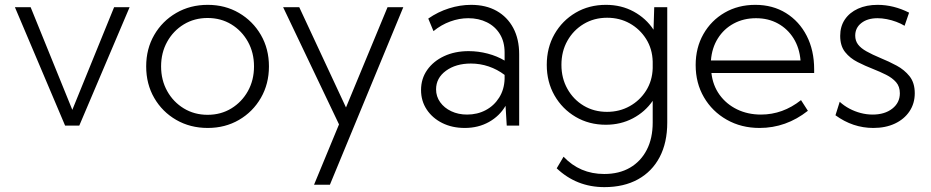

<svg xmlns="http://www.w3.org/2000/svg" viewBox="-20 -518 3840 792"><path d="M514.6 -488.3 307.1 0H248.5L41.5 -488.3H106.4L278.3 -64.9L450.7 -488.3Z M836.9 9.8Q764.6 9.8 707 -23.4Q649.4 -56.6 616.2 -114Q583 -171.4 583 -244.1Q583 -316.4 616.2 -373.8Q649.4 -431.2 707 -464.6Q764.6 -498 836.9 -498Q908.7 -498 965.8 -464.6Q1022.9 -431.2 1056.2 -373.8Q1089.4 -316.4 1089.4 -244.1Q1089.4 -171.9 1056.2 -114.3Q1022.9 -56.6 965.8 -23.4Q908.7 9.8 836.9 9.8ZM836.4 -44.4Q891.1 -44.4 934.3 -70.8Q977.5 -97.2 1002.7 -142.3Q1027.8 -187.5 1027.8 -244.1Q1027.8 -300.8 1002.7 -345.9Q977.5 -391.1 934.3 -417.5Q891.1 -443.8 836.4 -443.8Q781.7 -443.8 738.3 -417.5Q694.8 -391.1 669.7 -345.9Q644.5 -300.8 644.5 -244.1Q644.5 -187.5 669.7 -142.3Q694.8 -97.2 738.3 -70.8Q781.7 -44.4 836.4 -44.4Z M1340.8 244.1H1275.4L1378.4 -4.9L1147.9 -488.3H1214.4L1407.2 -74.7L1578.6 -488.3H1643.6Z M2121.6 0H2070.3L2065.4 -81.5Q2041 -39.6 1997.1 -14.9Q1953.1 9.8 1897 9.8Q1845.2 9.8 1804.4 -10.5Q1763.7 -30.8 1740.2 -66.2Q1716.8 -101.6 1716.8 -146.5Q1716.8 -193.4 1742.2 -229.5Q1767.6 -265.6 1812 -286.4Q1856.4 -307.1 1913.1 -307.1Q1952.6 -307.1 1991.7 -296.9Q2030.8 -286.6 2061.5 -268.1V-301.3Q2061.5 -345.7 2042 -377.4Q2022.5 -409.2 1988.5 -426Q1954.6 -442.9 1911.6 -442.9Q1874.5 -442.9 1837.4 -429.4Q1800.3 -416 1768.1 -389.6L1746.6 -441.4Q1786.6 -469.2 1832.3 -483.6Q1877.9 -498 1923.3 -498Q1984.4 -498 2028.6 -473.1Q2072.8 -448.2 2097.2 -402.6Q2121.6 -356.9 2121.6 -293.9ZM1906.7 -45.4Q1949.2 -45.4 1983.6 -63.7Q2018.1 -82 2039.1 -115.5Q2060.1 -148.9 2061.5 -192.4V-209Q2031.2 -231.9 1995.8 -243.9Q1960.4 -255.9 1922.4 -255.9Q1860.4 -255.9 1819.6 -226.1Q1778.8 -196.3 1778.8 -149.4Q1778.8 -120.1 1795.7 -96.4Q1812.5 -72.8 1841.6 -59.1Q1870.6 -45.4 1906.7 -45.4Z M2479 -3.4Q2409.7 -3.4 2354.5 -35.9Q2299.3 -68.4 2267.3 -124.3Q2235.4 -180.2 2235.4 -250.5Q2235.4 -321.3 2267.3 -377.2Q2299.3 -433.1 2354.5 -465.6Q2409.7 -498 2479.5 -498Q2543 -498 2594 -470.2Q2645 -442.4 2675.8 -395.5L2678.7 -488.3H2732.4V-12.2Q2732.4 70.3 2701.2 129.9Q2669.9 189.5 2611.8 221.7Q2553.7 253.9 2473.1 253.9Q2358.4 253.9 2276.4 176.3L2304.7 128.4Q2372.1 199.7 2472.2 199.7Q2534.2 199.7 2578.9 173.6Q2623.5 147.5 2647.9 100.1Q2672.4 52.7 2672.4 -12.7V-102.1Q2641.1 -56.6 2590.8 -30Q2540.5 -3.4 2479 -3.4ZM2483.9 -56.6Q2535.6 -56.6 2577.6 -80.1Q2619.6 -103.5 2645.3 -144.3Q2670.9 -185.1 2672.4 -236.8V-264.2Q2670.9 -316.4 2645.3 -357.2Q2619.6 -397.9 2577.9 -421.4Q2536.1 -444.8 2484.4 -444.8Q2430.7 -444.8 2387.9 -419.2Q2345.2 -393.6 2320.6 -349.9Q2295.9 -306.2 2295.9 -250.5Q2295.9 -195.3 2320.6 -151.4Q2345.2 -107.4 2387.7 -82Q2430.2 -56.6 2483.9 -56.6Z M3312.5 -61Q3222.7 9.8 3113.3 9.8Q3037.6 9.8 2977.8 -24.2Q2918 -58.1 2883.8 -116.7Q2849.6 -175.3 2849.6 -249.5Q2849.6 -321.3 2881.6 -377.4Q2913.6 -433.6 2969.2 -465.8Q3024.9 -498 3095.7 -498Q3167.5 -498 3222.2 -464.1Q3276.9 -430.2 3307.6 -370.4Q3338.4 -310.5 3338.4 -231.9V-216.8H2914.6Q2920.4 -165.5 2948.2 -127Q2976.1 -88.4 3020.3 -66.9Q3064.5 -45.4 3119.1 -45.4Q3209 -45.4 3284.2 -105ZM2912.6 -268.6H3282.2Q3277.8 -320.8 3253.4 -359.9Q3229 -398.9 3189.2 -420.9Q3149.4 -442.9 3098.6 -442.9Q3047.4 -442.9 3006.6 -420.9Q2965.8 -398.9 2941.2 -359.6Q2916.5 -320.3 2912.6 -268.6Z M3426.3 -42.5 3443.8 -98.1Q3461.9 -81.5 3484.1 -69.8Q3506.3 -58.1 3530.5 -51.8Q3554.7 -45.4 3579.6 -45.4Q3629.4 -45.4 3660.6 -69.8Q3691.9 -94.2 3691.9 -133.3Q3691.9 -161.1 3676.3 -179Q3660.6 -196.8 3635.3 -209.5Q3609.9 -222.2 3581.5 -233.4Q3548.8 -246.1 3517.6 -262Q3486.3 -277.8 3466.1 -303.2Q3445.8 -328.6 3445.8 -370.1Q3445.8 -409.2 3465.1 -437.7Q3484.4 -466.3 3519.3 -482.2Q3554.2 -498 3600.1 -498Q3666 -498 3730 -465.8L3711.4 -411.6Q3696.3 -420.9 3677.2 -428Q3658.2 -435.1 3638.2 -439Q3618.2 -442.9 3600.1 -442.9Q3558.6 -442.9 3533.2 -423.1Q3507.8 -403.3 3507.8 -371.1Q3507.8 -350.1 3519.3 -334.7Q3530.8 -319.3 3554.2 -306.2Q3577.6 -293 3612.8 -278.3Q3646.5 -264.6 3678.7 -247.3Q3710.9 -230 3732.2 -203.1Q3753.4 -176.3 3753.4 -133.3Q3753.4 -91.3 3731.7 -58.8Q3710 -26.4 3671.6 -8.3Q3633.3 9.8 3582.5 9.8Q3498 9.8 3426.3 -42.5Z"/></svg>

Font: Kumbh Sans Light
Style: Regular
Weight: 300
Version: Version 1.004